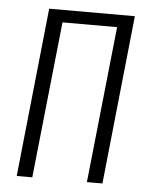

<svg xmlns="http://www.w3.org/2000/svg" viewBox="-46 -616 498 655"><g transform="rotate(5 203.0 -289.0)"><path d="M35.6 0 96.2 -578.1H389.6L329.1 0H275.9L332.5 -535.6H145.5L88.9 0Z"/></g></svg>

Font: Oswald
Style: Extra-Light
Weight: 200
Designer: Vernon Adams
Foundry: Vernon Adams
Version: 3.0; ttfautohint (v0.94.23-7a4d-dirty) -l 8 -r 50 -G 200 -x 